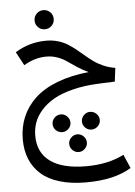

<svg xmlns="http://www.w3.org/2000/svg" viewBox="-64 -688 777 1102"><g transform="rotate(-5 324.0 -137.0)"><path d="M267.1 -545.9Q251 -529.8 228 -529.8Q205.1 -529.8 189 -545.9Q172.9 -562 172.9 -585Q172.9 -607.9 189 -624Q205.1 -640.1 228 -640.1Q251 -640.1 267.1 -624Q283.2 -607.9 283.2 -585Q283.2 -562 267.1 -545.9ZM613.8 227.1 647.9 306.2Q550.3 366.2 387.2 366.2Q300.8 366.2 235.1 346.4Q169.4 326.7 128.2 289.8Q86.9 252.9 66.4 202.4Q45.9 151.9 45.9 88.9Q45.9 19.5 70.6 -39.3Q95.2 -98.1 144.5 -144.8Q193.8 -191.4 273.2 -222.2Q352.5 -252.9 456.1 -263.2Q424.8 -277.3 391.4 -299.1Q357.9 -320.8 337.4 -335.7Q316.9 -350.6 286.6 -361.8Q256.3 -373 222.2 -373Q155.8 -373 91.8 -335L49.8 -413.1Q131.3 -463.9 229 -463.9Q264.6 -463.9 295.7 -454.8Q326.7 -445.8 350.8 -430.9Q375 -416 397.5 -397.9Q419.9 -379.9 442.6 -360.4Q465.3 -340.8 489 -323.7Q512.7 -306.6 544.2 -293Q575.7 -279.3 610.8 -273.9L601.1 -195.8L506.8 -191.9Q424.3 -188.5 357.7 -171.6Q291 -154.8 247.3 -129.6Q203.6 -104.5 174.1 -70.8Q144.5 -37.1 131.8 -1.2Q119.1 34.7 119.1 74.2Q119.1 171.9 189.7 222.9Q260.3 273.9 396 273.9Q522.5 273.9 613.8 227.1ZM275.9 -35.2Q296.4 -35.2 311.8 -19.8Q327.1 -4.4 327.1 16.1Q327.1 36.6 311.8 51.8Q296.4 66.9 275.9 66.9Q254.4 66.9 239.3 52Q224.1 37.1 224.1 16.1Q224.1 -4.9 239.3 -20Q254.4 -35.2 275.9 -35.2ZM443.8 66.9Q423.3 66.9 408.2 51.8Q393.1 36.6 393.1 16.1Q393.1 -4.9 408.4 -20Q423.8 -35.2 443.8 -35.2Q465.3 -35.2 480.7 -20Q496.1 -4.9 496.1 16.1Q496.1 37.1 480.7 52Q465.3 66.9 443.8 66.9ZM309.1 138.2Q309.1 117.2 324.5 102.1Q339.8 86.9 359.9 86.9Q380.4 86.9 395.8 102.3Q411.1 117.7 411.1 138.2Q411.1 158.7 395.8 173.8Q380.4 189 359.9 189Q339.4 189 324.2 173.8Q309.1 158.7 309.1 138.2Z"/></g></svg>

Font: FiraGO
Style: Regular
Weight: 400
Designer: bBox Type
Foundry: bBox Type GmbH
Version: Version 1.001;PS 001.001;hotconv 1.0.88;makeotf.lib2.5.64775